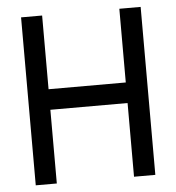

<svg xmlns="http://www.w3.org/2000/svg" viewBox="-50 -717 699 763"><g transform="rotate(-5 300.0 -335.0)"><path d="M62 -670V0H146V-294H454V0H539V-670H454V-376H146V-670Z"/></g></svg>

Font: LT Wave Mono
Style: Regular
Weight: 400
Designer: Daniel Lyons
Version: Version 2.5 (Glyphs App)